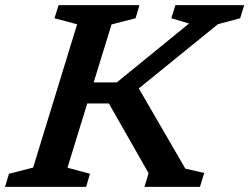

<svg xmlns="http://www.w3.org/2000/svg" viewBox="-42 -727 970 747"><path d="M679 -71 752.5 -54 736 0H520L531.5 -37.5L536 -53.5L381.5 -324.5H297.5L220.5 -74.5L308 -51L293 0H-22.5L-7 -51L87 -75L258 -632.5L170 -656L186 -707H500.5L485.5 -656L392 -632L322.5 -406.5H412.5L693.5 -635.5L624.5 -656L640.5 -707H908L892.5 -656L806 -633L498 -383Z"/></svg>

Font: Newsreader Caption Medium
Style: Italic
Weight: 500
Italic angle: -17°
Designer: Hugues Gentile
Foundry: Production Type
Version: Version 1.001